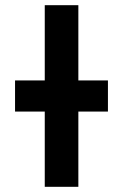

<svg xmlns="http://www.w3.org/2000/svg" viewBox="-20 -720 474 740"><path d="M38 -290V-410H396V-290ZM152.5 0V-700H282V0Z"/></svg>

Font: Undotted
Style: Bold
Weight: 700
Designer: Delve Withrington, Dave Bailey, Thomas Jockin
Foundry: Delve Fonts LLC
Version: Version 4.000